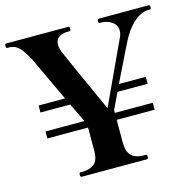

<svg xmlns="http://www.w3.org/2000/svg" viewBox="-113 -849 965 958"><g transform="rotate(-15 369.0 -370.0)"><path d="M737 -740Q744 -740 744 -729Q744 -718 737 -718H728Q698 -718 664.5 -693Q631 -668 601 -618Q589 -599 492 -399H631V-363H475L435 -279V-265H631V-229H435V-109Q435 -23 518 -23H530Q537 -23 537 -12Q537 0 530 0H193Q186 0 186 -12Q186 -23 193 -23H204Q240 -23 263.5 -41Q287 -59 287 -109V-229H77V-265H278L231 -363H77V-399H214L105 -631Q76 -684 56 -700.5Q36 -717 13 -717H1Q-6 -717 -6 -729Q-6 -740 1 -740H322Q329 -740 329 -729Q329 -717 322 -717H311Q285 -717 267 -705Q249 -693 249 -667Q249 -651 256 -631Q265 -608 406 -297L555 -618Q565 -637 565 -655Q565 -684 541 -701Q517 -718 489 -718H479Q472 -718 472 -729Q472 -740 479 -740Z"/></g></svg>

Font: Shippori Mincho ExtraBold
Style: Regular
Weight: 800
Designer: FONTDASU
Foundry: FONTDASU / Google Inc. / but / Adobe
Version: Version 3.110; ttfautohint (v1.8.3)